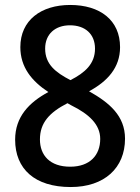

<svg xmlns="http://www.w3.org/2000/svg" viewBox="-20 -744 566 774"><path d="M263 -724C145 -724 62 -662 62 -554C62 -473 108 -417 175 -373C97 -331 41 -273 41 -181C41 -63 120 10 265 10C401 10 484 -67 484 -185C484 -277 421 -330 339 -376C413 -416 464 -471 464 -554C464 -663 383 -724 263 -724ZM262 -642C323 -642 363 -607 363 -548C363 -487 323 -451 264 -421C204 -452 162 -485 162 -548C162 -607 203 -642 262 -642ZM141 -182C141 -248 178 -290 252 -328L268 -319C339 -284 384 -242 384 -184C384 -118 342 -72 263 -72C181 -72 141 -118 141 -182Z"/></svg>

Font: Noto Sans Myanmar UI SemiCondensed Medium
Style: Regular
Weight: 500
Width: 4
Designer: Monotype Design Team
Foundry: Monotype Imaging Inc.
Version: Version 2.103